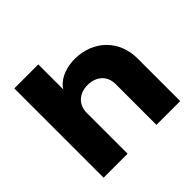

<svg xmlns="http://www.w3.org/2000/svg" viewBox="-188 -1008 1216 1216"><g transform="rotate(-45 420.0 -400.0)"><path d="M88.1 0H303V-366.3C303 -438.6 354.5 -487.1 431.7 -487.1C508.9 -487.1 561.4 -438.6 561.4 -366.3V0H774.3V-382.2C774.3 -547.5 653.5 -661.4 491.1 -661.4C390.1 -661.4 326.7 -616.8 303 -576.2V-800H88.1Z"/></g></svg>

Font: Calandify
Style: Semi Bold
Weight: 700
Designer: Brittany Allen
Foundry: Brittany Allen
Version: Version 1.0; ttfautohint (v1.8.4.7-5d5b)